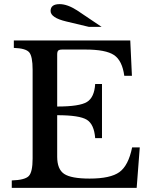

<svg xmlns="http://www.w3.org/2000/svg" viewBox="-20 -910 734 930"><path d="M257 -646V-394Q365 -394 401 -416Q437 -438 441 -503H474V-241H441Q436 -308 400.5 -330Q365 -352 257 -352V-151Q257 -90 291 -67.5Q325 -45 414 -45Q515 -45 558.5 -76.5Q602 -108 620 -196H657L642 0H37V-36Q101 -38 119.5 -57.5Q138 -77 138 -142V-572Q138 -637 121.5 -656.5Q105 -676 47 -678V-714H611L619 -543H582Q572 -617 532 -643.5Q492 -670 394 -670H282Q267 -670 262 -665Q257 -660 257 -646ZM472 -780H410L301 -806Q225 -824 225 -857Q225 -890 269 -890Q306 -890 353 -860Z"/></svg>

Font: Kolar Light
Style: Regular
Weight: 300
Designer: Ramakrishna Saiteja (Kannada); Shiva Nallaperumal (Latin)
Foundry: Indian Type Foundry
Version: Version 1.001;PS 1.0;hotconv 1.0.88;makeotf.lib2.5.647800